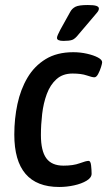

<svg xmlns="http://www.w3.org/2000/svg" viewBox="-20 -738 427 765"><path d="M216 7Q37 7 37 -202Q37 -265 49.5 -323.5Q62 -382 89.5 -428.5Q117 -475 162 -502.5Q207 -530 272 -530Q300 -530 326.5 -524Q353 -518 370 -509Q387 -500 387 -490Q387 -485 382.5 -470.5Q378 -456 371 -443Q364 -430 356 -430Q347 -430 325.5 -437.5Q304 -445 269 -445Q230 -445 205 -422.5Q180 -400 166.5 -363.5Q153 -327 148 -284Q143 -241 143 -200Q143 -137 164.5 -107.5Q186 -78 233 -78Q272 -78 297.5 -87.5Q323 -97 333 -97Q341 -97 343 -78.5Q345 -60 345 -46Q345 -30 325 -18Q305 -6 275.5 0.5Q246 7 216 7ZM233 -575Q207 -575 207 -587Q207 -592 211 -600.5Q215 -609 220 -619L260 -691Q267 -704 280.5 -711Q294 -718 330 -718Q354 -718 364 -714.5Q374 -711 374 -704Q374 -696 366 -687Q358 -678 344 -661L293 -601Q279 -583 267.5 -579Q256 -575 233 -575Z"/></svg>

Font: Asap Condensed Condensed Medium
Style: Italic
Weight: 500
Width: 3
Italic angle: -6°
Designer: Pablo Cosgaya
Foundry: Omnibus-Type
Version: Version 3.001; ttfautohint (v1.8.4.7-5d5b)